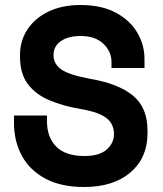

<svg xmlns="http://www.w3.org/2000/svg" viewBox="-20 -734 652 768"><path d="M316 14Q224 14 161.5 -19.5Q99 -53 67.5 -111Q36 -169 36 -242V-272H168V-248Q168 -185 205 -147.5Q242 -110 318 -110Q378 -110 407 -136Q436 -162 436 -198Q436 -221 425 -240.5Q414 -260 385 -274.5Q356 -289 302 -298Q232 -310 177.5 -333Q123 -356 91.5 -397.5Q60 -439 60 -508V-514Q60 -571 90 -616.5Q120 -662 174.5 -688Q229 -714 302 -714Q385 -714 442 -684Q499 -654 528.5 -604.5Q558 -555 558 -498V-462H426V-486Q426 -528 393.5 -559Q361 -590 302 -590Q253 -590 223.5 -569.5Q194 -549 194 -514Q194 -478 225.5 -456Q257 -434 344 -418Q454 -399 512 -351.5Q570 -304 570 -212V-200Q570 -103 502 -44.5Q434 14 316 14Z"/></svg>

Font: Space Mono
Style: Bold
Weight: 700
Monospace: yes
Designer: Colophon Foundry + Benjamin Critton
Foundry: Colophon Foundry & Benjamin Critton
Version: Version 1.003; ttfautohint (v1.8.4.7-5d5b)